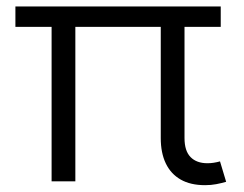

<svg xmlns="http://www.w3.org/2000/svg" viewBox="-20 -552 741 582"><path d="M646.9 -62.8 665.5 -0.9Q650.6 3.4 635.3 6.3Q620 9.3 601.7 9.3Q557.4 9.3 527.7 -7.7Q497.9 -24.7 482.6 -56.6Q467.3 -88.5 467.3 -133.4V-470.6H208.4V-2.3H136.4V-470.6H26.7V-532.5H649.1V-470.6H539.3V-133.4Q539.3 -94.6 557.6 -75.9Q575.8 -57.2 608.9 -57.2Q618.4 -57.2 628 -58.7Q637.5 -60.2 646.9 -62.8Z"/></svg>

Font: Hepta Slab ExtraLight
Style: Regular
Weight: 200
Designer: Michael LaGattuta
Foundry: Michael LaGattuta
Version: Version 1.100